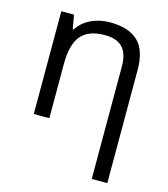

<svg xmlns="http://www.w3.org/2000/svg" viewBox="-116 -636 845 966"><g transform="rotate(15 307.0 -152.5)"><path d="M452.1 240.2V-346.2Q452.1 -411.6 422.4 -443.8Q392.6 -476.1 329.1 -476.1Q245.1 -476.1 206.1 -430.7Q167 -385.3 167 -280.8V0H85.9V-535.2H151.9L165 -461.9H168.9Q193.8 -501.5 238.8 -523.2Q283.7 -544.9 338.9 -544.9Q435.5 -544.9 484.4 -498.3Q533.2 -451.7 533.2 -349.1V240.2Z"/></g></svg>

Font: Open Sans ACDW
Style: acdw
Weight: 400
Foundry: Ascender Corporation
Version: Version 1.10